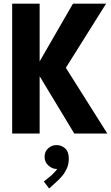

<svg xmlns="http://www.w3.org/2000/svg" viewBox="-20 -740 615 1064"><path d="M47.4 0V-719.7H199.7V-400.4H235.8L186 -376L384.3 -719.7H567.9L317.9 -321.3V-407.2L574.7 0H391.6L186 -340.3L235.8 -316.4H199.7V0ZM252.4 304.7 223.1 266.1 267.6 229.5Q275.9 221.7 286.1 210.2Q296.4 198.7 304 186.5Q311.5 174.3 311.5 164.6L329.1 164.1Q328.6 176.3 320.1 186.3Q311.5 196.3 292.5 196.3Q270.5 196.3 248.8 177.7Q227.1 159.2 227.1 128.9Q227.1 99.1 247.3 81.5Q267.6 64 292.5 64Q320.8 64 341.1 82.5Q361.3 101.1 361.3 139.2Q361.3 169.9 349.9 194.6Q338.4 219.2 323.7 236.1Q309.1 252.9 299.3 261.7Z"/></svg>

Font: Reddit Mono ExtraBold
Style: Regular
Weight: 800
Monospace: yes
Designer: Stephen Hutchings
Foundry: Reddit
Version: Version 1.014